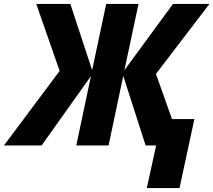

<svg xmlns="http://www.w3.org/2000/svg" viewBox="-82 -734 1077 969"><path d="M659 215 706 0H653L540 -351L466 0H303L377 -350L128 0H-62L219 -376L101 -714H273L383 -380L454 -714H617L546 -380L791 -714H975L705 -361L786 -133H899L824 215Z"/></svg>

Font: Noto Sans ExtraBold
Style: Italic
Weight: 800
Italic angle: -12°
Designer: Monotype Design Team
Foundry: Monotype Imaging Inc.
Version: Version 2.013; ttfautohint (v1.8.4.7-5d5b)